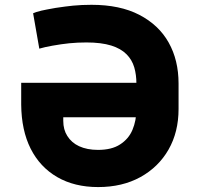

<svg xmlns="http://www.w3.org/2000/svg" viewBox="-20 -757 818 787"><path d="M382.3 9.8Q285.2 9.8 214.4 -31.2Q143.6 -72.3 105.5 -147.9Q67.9 -222.7 66.9 -328.1V-417.5H581.5V-276.4H239.3V-261.7Q239.3 -225.6 255.9 -199.7Q273.4 -171.9 304.2 -157.7Q336.9 -142.6 381.8 -142.6Q438 -142.6 472.2 -165Q507.3 -187.5 522.9 -224.6Q539.1 -262.7 539.1 -310.1V-414.6Q539.1 -450.7 530.3 -481Q521 -512.2 498.5 -534.7Q475.1 -558.1 436 -570.3Q395 -583 334.5 -583Q297.4 -583 263.7 -579.6Q231 -576.2 195.3 -569.8Q162.6 -564 141.1 -557.6L115.7 -702.6Q124 -707 149.9 -713.4Q166.5 -717.3 208 -724.6Q250.5 -731 279.8 -733.9Q315.4 -737.3 355 -737.3Q471.7 -737.3 550.8 -696.3Q630.9 -654.8 671.4 -582.5Q711.9 -510.3 711.9 -414.6V-310.1Q711.9 -215.8 670.9 -144Q629.9 -72.3 555.7 -31.2Q481.4 9.8 382.3 9.8Z"/></svg>

Font: My Font
Style: Regular
Weight: 500
Designer: Rasmus Andersson
Foundry: rsms
Version: Version 0.001